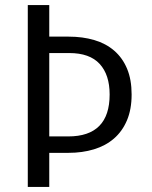

<svg xmlns="http://www.w3.org/2000/svg" viewBox="-20 -740 601 760"><path d="M175 -720V-595H252Q307 -595 353 -581.5Q399 -568 432 -539.5Q465 -511 483 -468Q501 -425 501 -366Q501 -307 482.5 -263.5Q464 -220 431 -191.5Q398 -163 352 -149Q306 -135 251 -135H175V0H90V-720ZM175 -530V-200H250Q414 -200 414 -366Q414 -444 374.5 -487Q335 -530 254 -530Z"/></svg>

Font: Carrois Gothic SC
Style: Regular
Weight: 400
Designer: Ralph du Carrois
Foundry: Ralph du Carrois
Version: Version 1.002